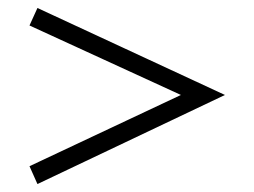

<svg xmlns="http://www.w3.org/2000/svg" viewBox="-20 -547 640 483"><path d="M74.2 -84 54.2 -128.9 435.1 -308.1 54.2 -482.9 74.2 -526.9 545.9 -308.1Z"/></svg>

Font: Ethiopic Sadiss
Style: Regular
Weight: 400
Designer: abass alamnehe
Foundry: Senamirmir Project
Version: Version 5.100